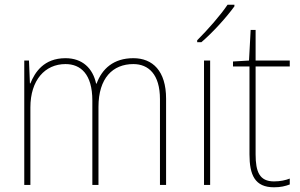

<svg xmlns="http://www.w3.org/2000/svg" viewBox="-20 -785 1274 815"><path d="M546 -538C462 -538 413 -493 390 -430H388C374 -495 330 -538 258 -538C166 -538 128 -478 109 -431H107L103 -528H83V0H109V-329C109 -445 171 -513 258 -513C322 -513 372 -471 372 -358V0H398V-331C398 -454 459 -513 546 -513C610 -513 659 -470 659 -364V0H685V-366C685 -484 628 -538 546 -538Z M975 -758V-765H946C915 -719 862 -659 817 -614V-606H835C883 -647 941 -711 975 -758ZM872 0V-528H846V0Z M1143 -15C1082 -15 1065 -55 1065 -130V-503H1210V-528H1065V-658H1044L1037 -528L969 -524V-503H1039V-130C1039 -42 1062 10 1143 10C1172 10 1191 5 1210 -2V-27C1192 -20 1170 -15 1143 -15Z"/></svg>

Font: Noto Sans Arabic SemCond Thin
Style: Regular
Weight: 100
Width: 4
Designer: Monotype Design Team, Nadine Chahine, Nizar Qandah and Khaled Hosny
Foundry: Monotype Imaging Inc.
Version: Version 2.012